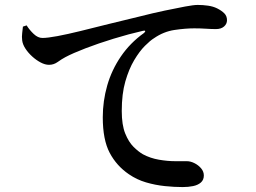

<svg xmlns="http://www.w3.org/2000/svg" viewBox="-20 -745 1040 779"><path d="M88 -642 73 -637Q72 -625 70 -610.5Q68 -596 70 -581Q72 -565 83 -548Q94 -531 110.5 -516Q127 -501 145 -491.5Q163 -482 179 -482Q198 -482 214 -493.5Q230 -505 245 -513Q275 -529 327 -549Q379 -569 441 -588Q503 -607 560 -620Q568 -622 569 -619Q570 -616 564 -611Q508 -571 470.5 -516Q433 -461 415 -398Q397 -335 397 -269Q397 -178 425 -125Q453 -72 503 -38Q535 -16 572.5 -5Q610 6 648.5 10Q687 14 721 14Q744 14 763.5 10Q783 6 795 -4.5Q807 -15 807 -33Q807 -49 796 -62Q785 -75 769 -83Q753 -91 738 -91Q722 -91 691 -91Q660 -91 625 -97Q590 -103 560 -119Q541 -130 521.5 -149.5Q502 -169 488 -203.5Q474 -238 474 -295Q474 -364 488.5 -414.5Q503 -465 524.5 -501Q546 -537 568 -559Q590 -581 605 -590Q644 -617 688.5 -623.5Q733 -630 768 -630Q793 -630 815.5 -628.5Q838 -627 856 -627Q877 -627 889 -637.5Q901 -648 901 -663Q901 -680 890 -691Q879 -702 861 -711Q845 -719 824 -722Q803 -725 782 -725Q766 -725 731 -718.5Q696 -712 648.5 -702Q601 -692 546 -678Q482 -663 420.5 -647.5Q359 -632 306 -619Q253 -606 213 -598.5Q173 -591 152 -591Q134 -591 117 -607Q100 -623 88 -642Z"/></svg>

Font: Early Summer Mincho SemiBold
Style: Regular
Weight: 600
Designer: GuiWonder
Version: Version 1.002